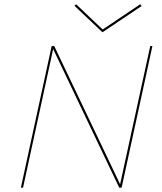

<svg xmlns="http://www.w3.org/2000/svg" viewBox="-20 -872 751 892"><path d="M688 -658 545 0H534L227 -644L87 0H77L220 -658H232L538 -16L678 -658ZM638 -844 456 -722 326 -845 334 -852 457 -735 631 -852Z"/></svg>

Font: Ysabeau Hairline
Style: Italic
Weight: 100
Italic angle: -12°
Designer: Christian Thalmann (Catharsis Fonts)
Version: Version 0.003